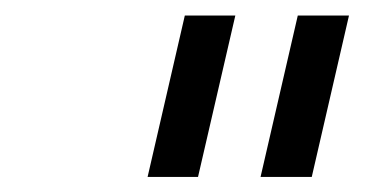

<svg xmlns="http://www.w3.org/2000/svg" viewBox="-20 -710 486 249"><path d="M171.4 -480.5 219.7 -689.9H285.2L236.8 -480.5ZM317.9 -480.5 366.2 -689.9H432.6L384.3 -480.5Z"/></svg>

Font: Acari Sans
Style: Italic
Weight: 400
Italic angle: -13°
Designer: Alfredo Marco Pradil and Stefan Peev
Foundry: Hanken Design Co.
Version: Version 1.045;January 11, 2019;FontCreator 11.5.0.2425 64-bi